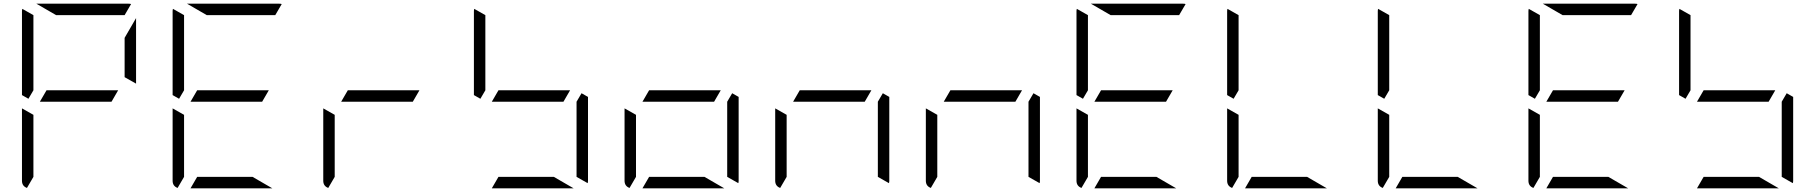

<svg xmlns="http://www.w3.org/2000/svg" viewBox="-20 -1020 9832 1040"><path d="M584 -469H408H196L232 -531H408H620ZM161 -531 134 -485 99 -505V-959Q99 -968 101 -972L161 -938V-735ZM126 -2Q99 -12 99 -41V-433L161 -398V-265V-62ZM284 -938 177 -1000H408H676Q686 -1000 690 -998L655 -938H408ZM655 -815 717 -922V-567L655 -602V-735Z M1400 -469H1224H1012L1048 -531H1224H1436ZM977 -531 950 -485 915 -505V-959Q915 -968 917 -972L977 -938V-735ZM1348 -62 1455 0H1224H1012L1048 -62H1224ZM942 -2Q915 -12 915 -41V-433L977 -398V-265V-62ZM1100 -938 993 -1000H1224H1492Q1502 -1000 1506 -998L1471 -938H1224Z M2216 -469H2040H1828L1864 -531H2040H2252ZM1758 -2Q1731 -12 1731 -41V-433L1793 -398V-265V-62Z M3032 -469H2856H2644L2680 -531H2856H3068ZM2609 -531 2582 -485 2547 -505V-959Q2547 -968 2549 -972L2609 -938V-735ZM2980 -62 3087 0H2856H2644L2680 -62H2856ZM3130 -515 3165 -495V-41Q3165 -32 3163 -28L3103 -62V-265V-469Z M3848 -469H3672H3460L3496 -531H3672H3884ZM3796 -62 3903 0H3672H3460L3496 -62H3672ZM3946 -515 3981 -495V-41Q3981 -32 3979 -28L3919 -62V-265V-469ZM3390 -2Q3363 -12 3363 -41V-433L3425 -398V-265V-62Z M4664 -469H4488H4276L4312 -531H4488H4700ZM4762 -515 4797 -495V-41Q4797 -32 4795 -28L4735 -62V-265V-469ZM4206 -2Q4179 -12 4179 -41V-433L4241 -398V-265V-62Z M5480 -469H5304H5092L5128 -531H5304H5516ZM5578 -515 5613 -495V-41Q5613 -32 5611 -28L5551 -62V-265V-469ZM5022 -2Q4995 -12 4995 -41V-433L5057 -398V-265V-62Z M6296 -469H6120H5908L5944 -531H6120H6332ZM5873 -531 5846 -485 5811 -505V-959Q5811 -968 5813 -972L5873 -938V-735ZM6244 -62 6351 0H6120H5908L5944 -62H6120ZM5838 -2Q5811 -12 5811 -41V-433L5873 -398V-265V-62ZM5996 -938 5889 -1000H6120H6388Q6398 -1000 6402 -998L6367 -938H6120Z M6689 -531 6662 -485 6627 -505V-959Q6627 -968 6629 -972L6689 -938V-735ZM7060 -62 7167 0H6936H6724L6760 -62H6936ZM6654 -2Q6627 -12 6627 -41V-433L6689 -398V-265V-62Z M7505 -531 7478 -485 7443 -505V-959Q7443 -968 7445 -972L7505 -938V-735ZM7876 -62 7983 0H7752H7540L7576 -62H7752ZM7470 -2Q7443 -12 7443 -41V-433L7505 -398V-265V-62Z M8744 -469H8568H8356L8392 -531H8568H8780ZM8321 -531 8294 -485 8259 -505V-959Q8259 -968 8261 -972L8321 -938V-735ZM8692 -62 8799 0H8568H8356L8392 -62H8568ZM8286 -2Q8259 -12 8259 -41V-433L8321 -398V-265V-62ZM8444 -938 8337 -1000H8568H8836Q8846 -1000 8850 -998L8815 -938H8568Z M9560 -469H9384H9172L9208 -531H9384H9596ZM9137 -531 9110 -485 9075 -505V-959Q9075 -968 9077 -972L9137 -938V-735ZM9508 -62 9615 0H9384H9172L9208 -62H9384ZM9658 -515 9693 -495V-41Q9693 -32 9691 -28L9631 -62V-265V-469Z"/></svg>

Font: DSEG7 Modern Mini
Style: Light
Weight: 300
Designer: Keshikan(Twitter:@keshinomi_88pro)
Version: Version 0.46